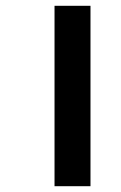

<svg xmlns="http://www.w3.org/2000/svg" viewBox="-20 -642 418 662"><path d="M168 -622H292V0H168Z"/></svg>

Font: Noto Sans Condensed
Style: Bold
Weight: 700
Width: 3
Designer: Monotype Design Team
Foundry: Monotype Imaging Inc.
Version: Version 2.013; ttfautohint (v1.8.4.7-5d5b)